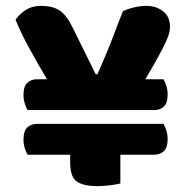

<svg xmlns="http://www.w3.org/2000/svg" viewBox="-20 -629 637 654"><path d="M74 -254Q69 -262 64.5 -276Q60 -290 60 -305Q60 -335 73 -347Q86 -359 106 -359H140Q108 -413 79 -466Q50 -519 33 -562Q45 -580 67 -594.5Q89 -609 120 -609Q158 -609 182 -594Q206 -579 227 -536L306 -376H312Q325 -406 335.5 -430.5Q346 -455 355.5 -479Q365 -503 375 -530Q385 -557 399 -591Q416 -599 437.5 -604Q459 -609 479 -609Q511 -609 535 -591Q559 -573 559 -538Q559 -529 556.5 -517.5Q554 -506 545 -486.5Q536 -467 519.5 -436.5Q503 -406 475 -359H537Q542 -350 546.5 -337Q551 -324 551 -307Q551 -278 538 -266Q525 -254 505 -254ZM74 -102Q69 -110 64.5 -124Q60 -138 60 -153Q60 -183 73 -195Q86 -207 106 -207H537Q542 -198 546.5 -185Q551 -172 551 -155Q551 -126 538 -114Q525 -102 505 -102H390V-4Q379 -1 356 2Q333 5 311 5Q265 5 242 -10.5Q219 -26 219 -76V-102Z"/></svg>

Font: Baloo
Style: Regular
Weight: 400
Designer: Sarang Kulkarni and Ek Type
Foundry: Ek Type
Version: Version 1.443;PS 1.000;hotconv 16.6.51;makeotf.lib2.5.65220;